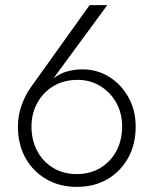

<svg xmlns="http://www.w3.org/2000/svg" viewBox="-20 -720 600 750"><path d="M330 -700H399L189 -414Q212 -432 240.5 -440.5Q269 -449 303 -449Q360 -449 407 -419.5Q454 -390 482 -339.5Q510 -289 510 -226Q510 -156 480.5 -103Q451 -50 399.5 -20Q348 10 280 10Q213 10 161 -20Q109 -50 79.5 -103Q50 -156 50 -226Q50 -269 64.5 -309Q79 -349 99 -377ZM103 -226Q103 -172 125.5 -130Q148 -88 188 -64Q228 -40 280 -40Q332 -40 372 -64Q412 -88 434.5 -130Q457 -172 457 -226Q457 -278 434 -319Q411 -360 371.5 -384Q332 -408 284 -408Q229 -408 188.5 -383.5Q148 -359 125.5 -317.5Q103 -276 103 -226Z"/></svg>

Font: Jost* Light
Style: Regular
Weight: 300
Version: Version 3.7